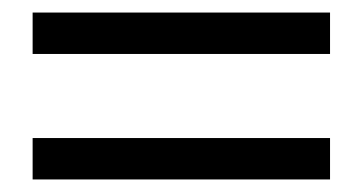

<svg xmlns="http://www.w3.org/2000/svg" viewBox="-20 -480 578 306"><path d="M506 -194H32V-260H506ZM506 -394H32V-460H506Z"/></svg>

Font: Source Serif 4 Caption
Style: Regular
Weight: 400
Designer: Frank Grießhammer
Foundry: Adobe Systems Incorporated
Version: Version 4.004;hotconv 1.0.117;makeotfexe 2.5.65602